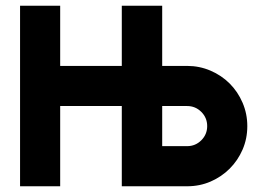

<svg xmlns="http://www.w3.org/2000/svg" viewBox="-20 -650 933 670"><path d="M843 -210Q843 -166 826.5 -128Q810 -90 781.5 -61.5Q753 -33 715 -16.5Q677 0 633 0H405V-280H190V0H50V-630H190V-420H405V-630H546V-420H633Q676 -420 714.5 -403.5Q753 -387 781.5 -358.5Q810 -330 826.5 -291.5Q843 -253 843 -210ZM703 -210Q703 -239 682.5 -259.5Q662 -280 633 -280H546V-140H633Q662 -140 682.5 -160.5Q703 -181 703 -210Z"/></svg>

Font: CAT North
Style: Regular
Weight: 400
Designer: Peter Wiegel
Foundry: Peter Wiegel
Version: Version 1.000